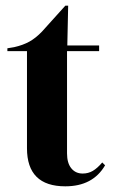

<svg xmlns="http://www.w3.org/2000/svg" viewBox="-20 -641 401 676"><path d="M75 -119V-215V-461H6V-471L30 -475Q61 -482 83.5 -494.5Q106 -507 128 -530L210 -621H220L217 -481H329V-461H216V-101Q216 -67 231 -48.5Q246 -30 271 -30Q291 -30 307 -39.5Q323 -49 340 -69L350 -59Q307 15 210 15Q75 15 75 -119Z"/></svg>

Font: DeepMind Serif Display
Style: Regular
Weight: 800
Designer: Frank Grießhammer / Modifications: Colophon Foundry
Foundry: Colophon Foundry
Version: Version 5.002